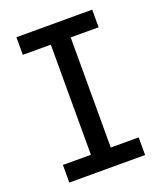

<svg xmlns="http://www.w3.org/2000/svg" viewBox="-131 -785 731 869"><g transform="rotate(-20 234.5 -350.0)"><path d="M52 0V-84.8H186.8V-615.2H52V-700H417V-615.2H282.6V-84.8H417V0Z"/></g></svg>

Font: MuseoModerno Thin
Style: Regular
Weight: 100
Designer: Pablo Cosgaya, Héctor Gatti, Marcela Romero, and the Authors of The MuseoModerno Project.
Foundry: Omnibus-Type Team
Version: Version 1.003